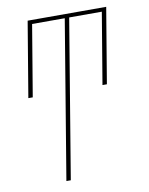

<svg xmlns="http://www.w3.org/2000/svg" viewBox="-83 -581 666 857"><g transform="rotate(-10 250.0 -152.5)"><path d="M148 215 267 -502H119L65 -179H45L102 -520H458L401 -179H381L435 -502H287L168 215Z"/></g></svg>

Font: Iosevka Term Curly Thin
Style: Italic
Weight: 100
Italic angle: -9°
Designer: Belleve Invis
Foundry: Belleve Invis
Version: Version 32.3.0